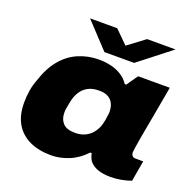

<svg xmlns="http://www.w3.org/2000/svg" viewBox="-129 -855 997 996"><g transform="rotate(20 369.0 -356.5)"><path d="M254 12Q186 12 135.5 -11.5Q85 -35 57.5 -81.5Q30 -128 30 -198Q30 -233 35.5 -265.5Q41 -298 52 -326Q75 -399 114 -446.5Q153 -494 206 -517Q259 -540 320 -540Q353 -540 384.5 -533Q416 -526 443 -509.5Q470 -493 488 -466H496L539 -528H714L693 -411Q690 -393 684.5 -363Q679 -333 672.5 -298.5Q666 -264 660.5 -231.5Q655 -199 651.5 -177Q648 -155 648 -149Q648 -136 654.5 -129Q661 -122 673 -122H715L695 -8Q674 0 644 6Q614 12 583 12Q541 12 513 2Q485 -8 469 -26Q461 -35 456.5 -46.5Q452 -58 449 -71H441Q401 -28 351.5 -8Q302 12 254 12ZM331 -140Q359 -140 381 -149Q403 -158 418.5 -174Q434 -190 443.5 -210.5Q453 -231 457 -255Q459 -270 460.5 -278.5Q462 -287 462.5 -293Q463 -299 463 -303Q463 -328 454 -347.5Q445 -367 426 -378Q407 -389 375 -389Q338 -389 313 -375Q288 -361 273.5 -337Q259 -313 253 -282Q249 -260 246.5 -248Q244 -236 244 -229.5Q244 -223 244 -219Q244 -184 264.5 -162Q285 -140 331 -140ZM674 -725 496 -586H332L202 -725H352L443 -635H397L517 -725Z"/></g></svg>

Font: Archivo SemiExpanded Black
Style: Italic
Weight: 900
Width: 6
Italic angle: -10°
Designer: Hector Gatti
Foundry: Omnibus-Type
Version: Version 2.001